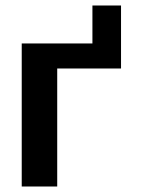

<svg xmlns="http://www.w3.org/2000/svg" viewBox="-20 -678 562 698"><path d="M59 0V-520H316V-658H420V-429H188V0Z"/></svg>

Font: Murecho Medium
Style: Regular
Weight: 500
Designer: Neil Summerour
Foundry: Positype
Version: Version 1.010; ttfautohint (v1.8.3)